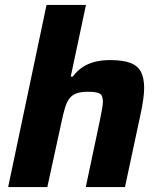

<svg xmlns="http://www.w3.org/2000/svg" viewBox="-20 -763 643 783"><path d="M13.2 0 169.8 -743H330.6L268.5 -450.7H276.8Q294.9 -474.9 317.8 -489.8Q340.7 -504.6 368.6 -511.3Q396.6 -518 428.1 -518Q483.3 -518 513.5 -505.7Q543.6 -493.3 555.8 -468Q567.9 -442.8 567.9 -403.8Q567.9 -384.5 563.8 -355.3Q559.6 -326.1 552.7 -294.7L489.6 0H329.8L386.6 -268.5Q391.6 -293.6 395.6 -315.2Q399.6 -336.7 399.6 -348.5Q399.6 -375 385.7 -381.9Q371.7 -388.8 339.4 -388.8Q310.1 -388.8 292 -382.3Q273.9 -375.7 263 -361.2Q252.1 -346.7 244.9 -322.6Q237.6 -298.6 230.5 -263.9L173 0Z"/></svg>

Font: Saira Thin
Style: Italic
Weight: 100
Italic angle: -12°
Designer: Hector Gatti with collaboration of the Omnibus-Type team
Foundry: Omnibus-Type
Version: Version 1.101